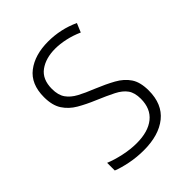

<svg xmlns="http://www.w3.org/2000/svg" viewBox="-205 -844 974 974"><g transform="rotate(-45 281.5 -357.0)"><path d="M259 10Q209 10 161.5 0.5Q114 -9 82 -22V-77Q118 -62 166 -51.5Q214 -41 259 -41Q341 -41 387 -78Q433 -115 433 -186Q433 -229 415 -254.5Q397 -280 359.5 -299Q322 -318 265 -342Q217 -362 177.5 -385Q138 -408 114.5 -444Q91 -480 91 -539Q91 -633 150.5 -678.5Q210 -724 305 -724Q395 -724 475 -687L455 -639Q417 -656 378 -664.5Q339 -673 305 -673Q237 -673 193 -641Q149 -609 149 -540Q149 -496 167.5 -469.5Q186 -443 220.5 -424.5Q255 -406 303 -387Q359 -364 401.5 -340.5Q444 -317 467.5 -282Q491 -247 491 -187Q491 -90 429 -40Q367 10 259 10Z"/></g></svg>

Font: Noto Sans Mono SemiCondensed Light
Style: Regular
Weight: 300
Width: 4
Designer: Monotype Design Team
Foundry: Monotype Imaging Inc.
Version: Version 2.014; ttfautohint (v1.8.4.7-5d5b)